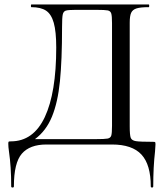

<svg xmlns="http://www.w3.org/2000/svg" viewBox="-20 -645 739 857"><path d="M674 0Q674 7 672 31Q664 100 664 187Q664 192 658.5 192Q653 192 653 187Q653 90 611.5 45Q570 0 480 0H187Q113 0 77.5 41Q42 82 42 187Q42 192 36 192Q30 192 30 187Q30 99 20 31Q17 10 17 -3Q17 -11 18.5 -12.5Q20 -14 28 -14Q129 -14 180 -122.5Q231 -231 231 -433Q231 -504 220 -543Q209 -582 185.5 -597.5Q162 -613 120 -613Q118 -613 118 -619Q118 -625 120 -625H644Q646 -625 646 -619Q646 -613 644 -613Q607 -613 589.5 -607.5Q572 -602 565.5 -588Q559 -574 559 -544V-81Q559 -42 563.5 -30Q568 -18 586.5 -15Q605 -12 663 -12Q671 -12 672.5 -10.5Q674 -9 674 0ZM480 -542Q480 -574 476.5 -585Q473 -596 461 -598.5Q449 -601 411 -601H317Q284 -601 273.5 -597.5Q263 -594 260 -580Q257 -566 257 -524Q257 -376 247.5 -282Q238 -188 212 -124.5Q186 -61 136 -24H406Q448 -24 460.5 -26.5Q473 -29 476.5 -39.5Q480 -50 480 -83Z"/></svg>

Font: Cormorant SC Medium
Style: Regular
Weight: 500
Designer: Christian Thalmann (Catharsis Fonts)
Version: Version 3.000